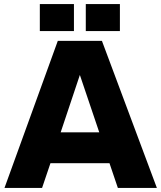

<svg xmlns="http://www.w3.org/2000/svg" viewBox="-20 -920 790 940"><path d="M557 0H748L479 -720H263L2 0H186L227 -121H516ZM175 -768H342V-900H175ZM277 -272 371 -553 466 -272ZM400 -768H567V-900H400Z"/></svg>

Font: Aspekta 800
Style: Regular
Weight: 800
Designer: Ivo Dolenc
Version: Version 2.000